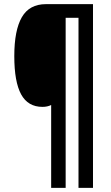

<svg xmlns="http://www.w3.org/2000/svg" viewBox="-20 -780 537 927"><path d="M429 127H359V-694H297V127H227V-273Q209 -264 185 -264Q115 -264 82 -324.5Q49 -385 49 -509Q49 -634 85.5 -697Q122 -760 202 -760H429Z"/></svg>

Font: Noto Sans Bengali ExtraCondensed SemiBold
Style: Regular
Weight: 600
Width: 2
Designer: Joana Ranito - Universal Thirst; Jelle Bosma - Monotype Design Team
Foundry: Universal Thirst ehf.
Version: Version 3.000; ttfautohint (v1.8.4.7-5d5b)